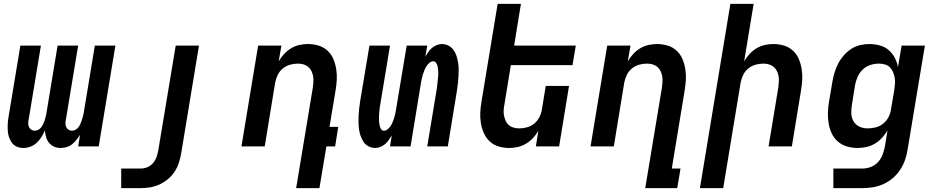

<svg xmlns="http://www.w3.org/2000/svg" viewBox="-20 -755 4840 990"><path d="M293 8Q274 8 258.5 1Q243 -6 232.5 -19Q222 -32 217.5 -49Q213 -66 211 -83Q205 -66 194.5 -49.5Q184 -33 170 -19.5Q156 -6 137.5 1Q119 8 101 8Q83 8 67.5 1.5Q52 -5 42 -18Q32 -31 26.5 -47.5Q21 -64 20 -81Q19 -98 20 -116Q21 -134 24 -152L85 -520H191L127 -134Q125 -125 125.5 -115.5Q126 -106 130.5 -98Q135 -90 142.5 -85.5Q150 -81 160 -81Q169 -81 178 -86Q187 -91 192.5 -98.5Q198 -106 202.5 -115Q207 -124 210 -133Q213 -142 215 -151Q217 -160 219 -169L277 -520H383L319 -134Q317 -125 317.5 -115.5Q318 -106 322.5 -98Q327 -90 334.5 -85.5Q342 -81 352 -81Q361 -81 369.5 -86Q378 -91 384 -98.5Q390 -106 394 -115Q398 -124 401 -133Q404 -142 406.5 -151Q409 -160 411 -169L469 -520H575L489 0H383L393 -60Q384 -46 374 -33.5Q364 -21 351.5 -11Q339 -1 323.5 3.5Q308 8 293 8Z M605 215V114H706Q723 114 740 107Q757 100 769 86Q781 72 787 55Q793 38 796 21L886 -520H1006L914 37Q910 61 902 85Q894 109 880 130.5Q866 152 845.5 169Q825 186 801.5 196.5Q778 207 754 211Q730 215 706 215Z M1627 215H1507L1593 -303Q1595 -318 1596 -333Q1597 -348 1594.5 -362Q1592 -376 1586 -388.5Q1580 -401 1569.5 -410Q1559 -419 1545 -423Q1531 -427 1516 -427Q1496 -427 1476 -421.5Q1456 -416 1439 -402.5Q1422 -389 1412.5 -369.5Q1403 -350 1399 -330L1345 0H1225L1311 -520H1431L1417 -439Q1429 -459 1445 -476.5Q1461 -494 1481 -506Q1501 -518 1523.5 -523Q1546 -528 1567 -528Q1596 -528 1622.5 -520Q1649 -512 1668.5 -494Q1688 -476 1698.5 -451.5Q1709 -427 1713.5 -399.5Q1718 -372 1716.5 -344Q1715 -316 1710 -287L1679 -101H1724L1708 0H1663Z M1915 8Q1897 8 1881 0Q1865 -8 1855.5 -22Q1846 -36 1840 -52.5Q1834 -69 1831.5 -86.5Q1829 -104 1828.5 -122.5Q1828 -141 1829 -159Q1830 -177 1832 -195.5Q1834 -214 1837 -233L1885 -520H1991L1941 -218Q1939 -209 1938 -199.5Q1937 -190 1936 -180.5Q1935 -171 1934.5 -161.5Q1934 -152 1934 -142.5Q1934 -133 1935 -124Q1936 -115 1938 -106Q1940 -97 1945 -89Q1950 -81 1959 -81Q1970 -81 1979.5 -89Q1989 -97 1995 -106.5Q2001 -116 2005 -126.5Q2009 -137 2012.5 -147.5Q2016 -158 2018 -168.5Q2020 -179 2022 -190L2077 -520H2183L2173 -463Q2180 -475 2188 -486.5Q2196 -498 2207 -507.5Q2218 -517 2231.5 -522.5Q2245 -528 2258 -528Q2276 -528 2292 -520Q2308 -512 2318 -498Q2328 -484 2333.5 -467.5Q2339 -451 2342 -433.5Q2345 -416 2345 -397.5Q2345 -379 2344 -361Q2343 -343 2341 -324.5Q2339 -306 2336 -287L2289 0H2183L2233 -302Q2234 -311 2235 -320.5Q2236 -330 2237 -339.5Q2238 -349 2239 -358.5Q2240 -368 2240 -377.5Q2240 -387 2239 -396Q2238 -405 2236 -414Q2234 -423 2228.5 -431Q2223 -439 2214 -439Q2203 -439 2194 -431Q2185 -423 2179 -413.5Q2173 -404 2168.5 -393.5Q2164 -383 2161 -372.5Q2158 -362 2155.5 -351.5Q2153 -341 2151 -330L2097 0H1991L2000 -57Q1993 -45 1985 -33.5Q1977 -22 1966 -12.5Q1955 -3 1941.5 2.5Q1928 8 1915 8Z M2606 8Q2577 8 2550.5 0Q2524 -8 2505 -26Q2486 -44 2475 -68.5Q2464 -93 2459.5 -120.5Q2455 -148 2456.5 -176Q2458 -204 2463 -233L2546 -735H2666L2631 -520H2949L2932 -419H2614L2581 -217Q2578 -202 2577 -187Q2576 -172 2579 -158Q2582 -144 2587.5 -131.5Q2593 -119 2603.5 -110Q2614 -101 2628 -97Q2642 -93 2657 -93Q2677 -93 2697.5 -98.5Q2718 -104 2734.5 -117.5Q2751 -131 2761 -150.5Q2771 -170 2774 -190L2794 -312H2914L2863 0H2743L2756 -81Q2745 -61 2728.5 -43.5Q2712 -26 2692 -14Q2672 -2 2649.5 3Q2627 8 2606 8Z M3472 215H3307L3393 -303Q3395 -318 3396 -333Q3397 -348 3394.5 -362Q3392 -376 3386 -388.5Q3380 -401 3369.5 -410Q3359 -419 3345 -423Q3331 -427 3316 -427Q3296 -427 3276 -421.5Q3256 -416 3239 -402.5Q3222 -389 3212.5 -369.5Q3203 -350 3199 -330L3145 0H3025L3111 -520H3231L3217 -439Q3229 -459 3245 -476.5Q3261 -494 3281 -506Q3301 -518 3323.5 -523Q3346 -528 3367 -528Q3396 -528 3422.5 -520Q3449 -512 3468.5 -494Q3488 -476 3498.5 -451.5Q3509 -427 3513.5 -399.5Q3518 -372 3516.5 -344Q3515 -316 3510 -287L3444 114H3489Z M3589 215 3746 -735H3866L3817 -439Q3829 -459 3845 -476.5Q3861 -494 3881 -506Q3901 -518 3923.5 -523Q3946 -528 3967 -528Q3996 -528 4022.5 -520Q4049 -512 4068.5 -494Q4088 -476 4098.5 -451.5Q4109 -427 4113.5 -399.5Q4118 -372 4116.5 -344Q4115 -316 4110 -287L4063 0H3943L3993 -303Q3995 -318 3996 -333Q3997 -348 3994.5 -362Q3992 -376 3986 -388.5Q3980 -401 3969.5 -410Q3959 -419 3945 -423Q3931 -427 3916 -427Q3896 -427 3876 -421.5Q3856 -416 3839 -402.5Q3822 -389 3812.5 -369.5Q3803 -350 3799 -330L3709 215Z M4277 215V114H4428Q4449 114 4471 105.5Q4493 97 4508 80Q4523 63 4531 41.5Q4539 20 4543 -1L4556 -82Q4544 -62 4527.5 -44Q4511 -26 4490.5 -14Q4470 -2 4447 3Q4424 8 4402 8Q4373 8 4346.5 0Q4320 -8 4300 -25.5Q4280 -43 4268.5 -67.5Q4257 -92 4252.5 -119.5Q4248 -147 4249 -175.5Q4250 -204 4255 -233L4272 -333Q4276 -357 4283 -380.5Q4290 -404 4301.5 -426.5Q4313 -449 4330 -468.5Q4347 -488 4368 -502Q4389 -516 4413.5 -522Q4438 -528 4462 -528Q4489 -528 4515.5 -521Q4542 -514 4561.5 -497.5Q4581 -481 4593.5 -457.5Q4606 -434 4610 -408L4629 -520H4749L4660 15Q4656 42 4647 68.5Q4638 95 4622 119.5Q4606 144 4584 163Q4562 182 4535.5 194Q4509 206 4481.5 210.5Q4454 215 4427 215ZM4453 -93Q4473 -93 4494 -98Q4515 -103 4532.5 -116.5Q4550 -130 4560.5 -149.5Q4571 -169 4574 -190L4591 -290Q4593 -306 4594.5 -322Q4596 -338 4593.5 -353Q4591 -368 4585 -382.5Q4579 -397 4569 -407.5Q4559 -418 4543.5 -422.5Q4528 -427 4512 -427Q4490 -427 4468 -420Q4446 -413 4429 -397Q4412 -381 4402.5 -359.5Q4393 -338 4389 -317L4373 -217Q4369 -194 4369.5 -171.5Q4370 -149 4380.5 -130.5Q4391 -112 4410.5 -102.5Q4430 -93 4453 -93Z"/></svg>

Font: Iosevka Extended Oblique
Style: Bold
Weight: 700
Width: 7
Italic angle: -9°
Monospace: yes
Designer: Belleve Invis
Foundry: Belleve Invis
Version: Version 32.5.0; ttfautohint (v1.8.4)